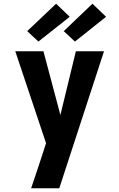

<svg xmlns="http://www.w3.org/2000/svg" viewBox="-20 -1010 640 1030"><path d="M147 0Q163 -47 178.5 -93.5Q194 -140 209 -186L227 -242L62 -735H213L304 -393L387 -735H538L298 0ZM382 -787 322 -843 476 -990 549 -920ZM186 -787 126 -843 281 -990 354 -920Z"/></svg>

Font: Iosevka Aile Heavy
Style: Regular
Weight: 900
Designer: Belleve Invis
Foundry: Belleve Invis
Version: Version 31.1.0; ttfautohint (v1.8.4)